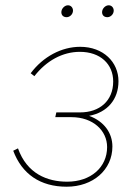

<svg xmlns="http://www.w3.org/2000/svg" viewBox="-20 -700 513 726"><path d="M232 6C332 6 405 -58 405 -146C405 -197 374 -241 317 -262C386 -275 428 -324 428 -393C428 -465 371 -523 283 -523C213 -523 143 -486 96 -423L110 -412C155 -470 216 -504 282 -504C359 -504 408 -458 408 -392C408 -318 356 -275 283 -275H193L189 -257H250C332 -257 385 -206 385 -144C385 -67 323 -13 234 -13C159 -13 82 -43 48 -139L30 -130C63 -42 132 6 232 6ZM232 -635C244 -635 256 -646 256 -660C256 -670 249 -680 237 -680C224 -680 212 -667 212 -654C212 -643 219 -635 232 -635ZM386 -635C398 -635 410 -646 410 -660C410 -670 403 -680 391 -680C378 -680 366 -667 366 -654C366 -643 373 -635 386 -635Z"/></svg>

Font: Fixel Text 20240404 Thin
Style: Italic
Weight: 100
Width: 4
Italic angle: -10°
Designer: AlfaBravo + MacPaw
Foundry: Kyrylo Tkachov, Marchela Mozhyna, Serhii Makarenko, Maria Weinstein, Zakhar Kryvoshyya
Version: Version 1.211;Glyphs 3.2 (3225)